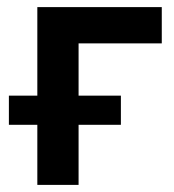

<svg xmlns="http://www.w3.org/2000/svg" viewBox="-20 -520 490 540"><path d="M5 -251H85V-500H435V-398H201V-251H320V-169H201V0H85V-169H5Z"/></svg>

Font: Retni Sans
Style: Bold
Weight: 700
Designer: Vitaly Kuzmin
Foundry: ParaType Ltd.
Version: Version 1.00;March 2, 2019;FontCreator 11.5.0.2425 64-bit; t